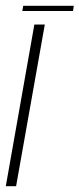

<svg xmlns="http://www.w3.org/2000/svg" viewBox="-23 -642 274 662"><path d="M-3 0 95.5 -557.5H131.5L32.5 0ZM53.9 -604 57.1 -622H231.4L228.7 -604Z"/></svg>

Font: Anybody ExtraLight
Style: Italic
Weight: 200
Italic angle: -10°
Designer: Tyler Finck
Foundry: Etcetera Type Company
Version: Version 1.010; ttfautohint (v1.8.3) -l 8 -r 50 -G 200 -x 14 